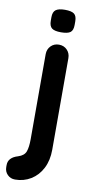

<svg xmlns="http://www.w3.org/2000/svg" viewBox="-120 -761 496 999"><g transform="rotate(10 127.5 -261.5)"><path d="M-20 140V129Q-20 89 31 74Q63 64 71.5 40.5Q80 17 80 -25V-474Q80 -500 97 -517.5Q114 -535 140 -535Q166 -535 183 -517.5Q200 -500 200 -474V10Q200 66 178.5 108Q157 150 119.5 173Q82 196 36 196Q12 196 -4 180Q-20 164 -20 140ZM76 -650V-669Q76 -697 91 -708Q106 -719 139 -719Q174 -719 188 -708Q202 -697 202 -669V-650Q202 -621 187.5 -610.5Q173 -600 138 -600Q104 -600 90 -611Q76 -622 76 -650Z"/></g></svg>

Font: Quicksand
Style: Bold
Weight: 700
Version: Version 3.000